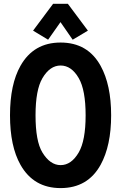

<svg xmlns="http://www.w3.org/2000/svg" viewBox="-20 -962 626 992"><path d="M254.4 -942.4H330.6L434.1 -803.7L355.5 -756.8L292.5 -847.7L228.5 -756.8L150.9 -803.7ZM293 9.8Q153.8 9.8 85.9 -110.4Q31.7 -206.1 31.7 -366.2Q31.7 -526.4 85.9 -622.1Q153.8 -742.2 293 -742.2Q433.6 -742.2 500 -621.6Q554.2 -523.4 554.2 -366.2Q554.2 -209.5 500 -110.8Q433.6 9.8 293 9.8ZM293 -623.5Q237.8 -623.5 199.2 -558.1Q163.6 -497.6 163.6 -366.2Q163.6 -232.9 198.7 -174.8Q238.8 -108.9 293 -108.9Q348.6 -108.9 386.7 -174.3Q422.4 -235.8 422.4 -366.2Q422.4 -497.1 386.7 -558.6Q349.1 -623.5 293 -623.5Z"/></svg>

Font: Consola Mono
Style: Bold
Weight: 700
Monospace: yes
Designer: Wojciech Kalinowski "wmk69" (wmk69@o2.pl)
Foundry: Wojciech Kalinowski "wmk69" (wmk69@o2.pl)
Version: Version 2.1.0